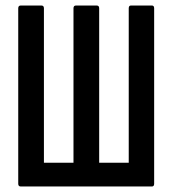

<svg xmlns="http://www.w3.org/2000/svg" viewBox="-20 -675 624 695"><path d="M55 0Q46 0 46 -10V-645Q46 -655 55 -655H130Q139 -655 139 -645V-86H246V-645Q246 -655 255 -655H330Q339 -655 339 -645V-86H446V-645Q446 -655 454 -655H530Q538 -655 538 -645V-10Q538 0 530 0Z"/></svg>

Font: Sofia Sans Extra Condensed SemiBold
Style: Regular
Weight: 600
Designer: Botio Nikoltchev, Ani Petrova
Foundry: lettersoup
Version: Version 4.101